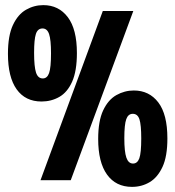

<svg xmlns="http://www.w3.org/2000/svg" viewBox="-20 -703 683 749"><path d="M142 -307Q79 -307 45 -354.5Q11 -402 11 -493Q11 -564 30.5 -605.5Q50 -647 81.5 -665Q113 -683 149 -683Q209 -683 244.5 -636Q280 -589 280 -496Q280 -426 261.5 -384.5Q243 -343 211.5 -325Q180 -307 142 -307ZM138 0 381 -660H500L256 0ZM147 -397Q164 -397 171.5 -418Q179 -439 179 -495Q179 -548 171.5 -570Q164 -592 146 -592Q127 -592 120 -570.5Q113 -549 113 -497Q113 -443 120.5 -420Q128 -397 147 -397ZM495 26Q432 26 397.5 -22Q363 -70 363 -161Q363 -231 382.5 -272.5Q402 -314 434 -332Q466 -350 502 -350Q562 -350 597.5 -303.5Q633 -257 633 -163Q633 -93 614 -52Q595 -11 564 7.5Q533 26 495 26ZM499 -65Q516 -65 523.5 -85.5Q531 -106 531 -163Q531 -216 524 -237.5Q517 -259 498 -259Q480 -259 472.5 -238Q465 -217 465 -164Q465 -111 473 -88Q481 -65 499 -65Z"/></svg>

Font: Bricolage Grotesque 96pt Condensed SemiBold
Style: Regular
Weight: 600
Width: 3
Designer: Mathieu Triay
Foundry: Atelier Triay
Version: Version 1.001; ttfautohint (v1.8.4.7-5d5b);gftools[0.9.33.de